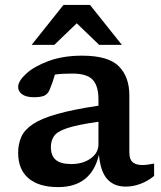

<svg xmlns="http://www.w3.org/2000/svg" viewBox="-20 -752 655 783"><path d="M493 9Q444.5 9 417 -22Q389.5 -53 383.5 -121Q352.5 11 217 11Q138.5 11 96.2 -25Q54 -61 54 -129Q54 -165 67 -194Q80 -223 114.5 -246Q149 -269 213.5 -287.2Q278 -305.5 381.5 -321V-346.5Q381.5 -401.5 358 -426.8Q334.5 -452 274.5 -452Q253.5 -452 236 -451Q218.5 -450 204 -448Q195 -416 183 -387.5Q174.5 -367 159.2 -361.2Q144 -355.5 119 -355.5Q86.5 -355.5 70.2 -367.5Q54 -379.5 54 -397Q54 -421.5 86.8 -451.5Q119.5 -481.5 178.2 -503.2Q237 -525 315 -525Q421.5 -525 464.5 -481.8Q507.5 -438.5 507.5 -363.5V-130.5Q507.5 -102 521 -90.5Q534.5 -79 560.5 -79Q579.5 -79 608.5 -85V-34.5Q583 -13.5 552.8 -2.2Q522.5 9 493 9ZM187.5 -152.5Q187.5 -117 207.5 -100Q227.5 -83 271 -83Q318 -83 349.8 -105.8Q381.5 -128.5 381.5 -163.5V-255.5Q296.5 -243.5 255 -229.8Q213.5 -216 200.5 -197.2Q187.5 -178.5 187.5 -152.5ZM109 -569 239 -732H347L477 -569H384.5L293 -657L201.5 -569Z"/></svg>

Font: Newsreader 6pt Medium
Style: Regular
Weight: 500
Designer: Hugues Gentile
Foundry: Production Type
Version: Version 1.003; ttfautohint (v1.8.3)